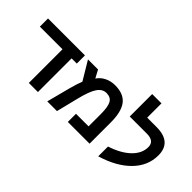

<svg xmlns="http://www.w3.org/2000/svg" viewBox="-54 -1376 1967 1967"><g transform="rotate(45 930.0 -392.0)"><path d="M480 0H348.1V-487.8H20V-606H555.2V-487.8H480Z M990.2 -608.9Q1114.7 -608.9 1171.4 -535.9Q1228 -462.9 1228 -308.1V0H913.1V-118.2H1095.2V-297.9Q1095.2 -400.9 1070.6 -445.6Q1045.9 -490.2 983.9 -490.2Q926.3 -490.2 887.5 -432.9Q848.6 -375.5 814.9 -237.8L755.9 0H615.2L681.2 -252.9Q705.6 -344.7 727.1 -397L606 -599.1H752L797.9 -513.2Q827.1 -558.1 878.2 -583.5Q929.2 -608.9 990.2 -608.9Z M1382.3 -112.8Q1522.9 -158.7 1601.1 -234.4Q1679.2 -310.1 1679.2 -400.9Q1679.2 -487.8 1570.3 -487.8H1322.3V-813H1457V-606H1592.3Q1812 -606 1812 -414.1Q1812 -262.7 1698.2 -147Q1584.5 -31.2 1382.3 28.8Z"/></g></svg>

Font: Liberation Sans
Style: Bold
Weight: 700
Designer: Steve Matteson
Foundry: Ascender Corporation
Version: Version 2.1.5